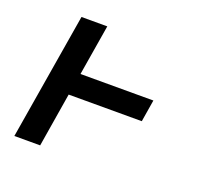

<svg xmlns="http://www.w3.org/2000/svg" viewBox="-98 -642 796 755"><g transform="rotate(20 300.0 -265.0)"><path d="M33 0 121 -530H229L194 -318H499L484 -226H178L141 0Z"/></g></svg>

Font: Iosevka Slab SmBdExObl
Style: Regular
Weight: 600
Width: 7
Italic angle: -9°
Monospace: yes
Designer: Belleve Invis
Foundry: Belleve Invis
Version: Version 11.1.0; ttfautohint (v1.8.3)